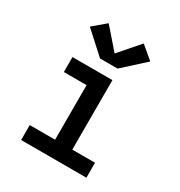

<svg xmlns="http://www.w3.org/2000/svg" viewBox="-180 -899 961 1024"><g transform="rotate(30 300.0 -386.5)"><path d="M99 0V-92H255V-428H115V-520H361V-92H501V0ZM354 -587H246L114 -707L192 -773L300 -649L408 -773L486 -707Z"/></g></svg>

Font: Iosevka Custom SmBdEx
Style: Regular
Weight: 600
Width: 7
Monospace: yes
Designer: Belleve Invis
Foundry: Belleve Invis
Version: Version 11.2.4; ttfautohint (v1.8.4)